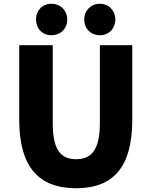

<svg xmlns="http://www.w3.org/2000/svg" viewBox="-20 -985 803 1019"><path d="M384 14C582 14 682 -99 682 -350V-745H510V-331C510 -190 465 -140 384 -140C302 -140 260 -190 260 -331V-745H82V-350C82 -99 185 14 384 14ZM253 -798C302 -798 337 -834 337 -882C337 -928 302 -965 253 -965C204 -965 171 -928 171 -882C171 -834 204 -798 253 -798ZM510 -798C558 -798 592 -834 592 -882C592 -928 558 -965 510 -965C461 -965 427 -928 427 -882C427 -834 461 -798 510 -798Z"/></svg>

Font: Noto Sans JP Black
Style: Regular
Weight: 900
Designer: Ryoko NISHIZUKA 西塚涼子 (kana, bopomofo & ideographs); Paul D. Hunt (Latin, Greek & Cyrillic); Sandoll Communications 산돌커뮤니
Foundry: Adobe
Version: Version 2.002;hotconv 1.0.116;makeotfexe 2.5.65601